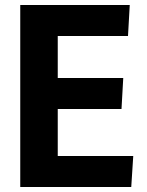

<svg xmlns="http://www.w3.org/2000/svg" viewBox="-20 -748 589 768"><path d="M61 -728H499L492 -604H211V-436H473L466 -312H211V-124H513L505 0H61Z"/></svg>

Font: Murecho SemiBold
Style: Regular
Weight: 600
Designer: Neil Summerour
Foundry: Positype
Version: Version 1.010; ttfautohint (v1.8.3)